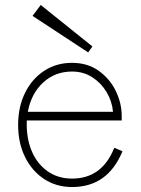

<svg xmlns="http://www.w3.org/2000/svg" viewBox="-20 -742 566 773"><path d="M270 11Q207 11 158 -21Q109 -53 81 -109.5Q53 -166 53 -239Q53 -312 81 -368.5Q109 -425 158 -457Q207 -489 270 -489Q333 -489 378 -456.5Q423 -424 446.5 -375Q470 -326 470 -275V-257H88Q85 -191 106 -138Q127 -85 169.5 -54Q212 -23 270 -23Q391 -23 440 -147L473 -133Q414 11 270 11ZM92 -292H435Q431 -335 409 -371.5Q387 -408 351.5 -431Q316 -454 270 -454Q202 -454 154 -410Q106 -366 92 -292ZM335 -531 111 -678 144 -722 352 -555Z"/></svg>

Font: Zen Kaku Gothic Antique Light
Style: Regular
Weight: 300
Designer: Yoshimichi Ohira
Foundry: Positype
Version: Version 1.001